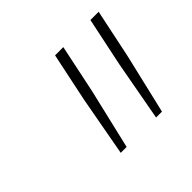

<svg xmlns="http://www.w3.org/2000/svg" viewBox="-83 -821 461 461"><g transform="rotate(-45 147.5 -590.5)"><path d="M93 -452 121 -605 147 -729H175L149 -605L113 -452ZM213 -452 241 -605 267 -729H295L269 -605L233 -452Z"/></g></svg>

Font: Hubot Sans Condensed ExtraLight
Style: Italic
Weight: 200
Width: 3
Italic angle: -12.0243°
Designer: Deni Anggara
Foundry: GitHub, Inc., Subsidiary of Microsoft Corporation
Version: Version 2.000